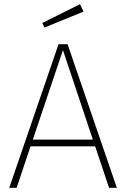

<svg xmlns="http://www.w3.org/2000/svg" viewBox="-20 -892 599 912"><path d="M432 -197H125L59 0H24L258 -682H301L535 0H498ZM421 -229 279 -654 136 -229ZM377 -837 191 -761 181 -783 360 -872Z"/></svg>

Font: FiraGO UltraLight
Style: Regular
Weight: 200
Designer: bBox Type
Foundry: bBox Type GmbH
Version: Version 1.001